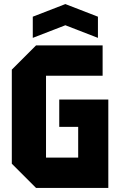

<svg xmlns="http://www.w3.org/2000/svg" viewBox="-20 -923 590 943"><path d="M38 -119V-581L157 -700H484V-551H206V-149H364V-300H271V-434H512V0H157ZM141 -737V-841L301 -903L461 -841V-737L301 -799Z"/></svg>

Font: Tektur SemiCondensed
Style: Bold
Weight: 700
Width: 4
Designer: Adam Jagosz
Foundry: Adam Jagosz
Version: Version 1.005;gftools[0.9.30]